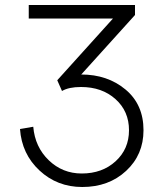

<svg xmlns="http://www.w3.org/2000/svg" viewBox="-20 -723 665 768"><path d="M95 -649V-703H520V-663L305 -425Q410 -425 482 -365Q554 -305 554 -202Q554 -104 484.5 -39.5Q415 25 309 25Q209 25 138 -41Q67 -107 60 -207L113 -216Q120 -135 175 -82Q230 -29 307 -29Q389 -29 442.5 -78Q496 -127 496 -202Q496 -278 442 -326.5Q388 -375 304 -375Q255 -375 228 -359L209 -402L432 -649Z"/></svg>

Font: Metropolitano Light
Style: Regular
Weight: 300
Designer: Fonts by Alex Slobzheninov & Chris M. Simpson / Changes by Cristiano Sobral
Foundry: Fonts by Alex Slobzheninov & Chris M. Simpson / Changes by Cristiano Sobral
Version: Version 1.00;August 30, 2020;FontCreator 13.0.0.2681 64-bit